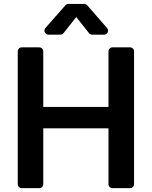

<svg xmlns="http://www.w3.org/2000/svg" viewBox="-20 -972 784 992"><path d="M71.7 -20.6V-706.7Q71.7 -715.2 77.8 -721.2Q83.8 -727.3 92.3 -727.3H182.5Q191.4 -727.3 197.4 -721.2Q203.5 -715.2 203.5 -706.7V-419.4H540.5V-706.7Q540.5 -715.2 546.5 -721.2Q552.6 -727.3 561.1 -727.3H651.6Q660.5 -727.3 666.5 -721.2Q672.6 -715.2 672.6 -706.7V-20.6Q672.6 -12.1 666.5 -6Q660.5 0 651.6 0H561.1Q552.6 0 546.5 -6Q540.5 -12.1 540.5 -20.6V-308.9H203.5V-20.6Q203.5 -12.1 197.4 -6Q191.4 0 182.5 0H92.3Q83.8 0 77.8 -6Q71.7 -12.1 71.7 -20.6ZM308.2 -800.8 373.9 -883.9 440 -800.8Q442.8 -797.2 447.1 -795.1Q451.3 -793 456 -793H517.4Q526.3 -793 532.3 -799.2Q538.4 -805.4 538.4 -813.6Q538.4 -821 533 -827.4L430.8 -944.6Q427.9 -948.2 423.7 -949.9Q419.4 -951.7 415.1 -951.7H333.5Q323.9 -951.7 317.8 -944.6L214.8 -827.4Q209.5 -821 209.5 -813.9Q209.5 -805.8 215.6 -799.4Q221.6 -793 230.5 -793H291.9Q302.2 -793 308.2 -800.8Z"/></svg>

Font: DeltaSans SemiBold
Style: Regular
Weight: 600
Designer: Rasmus Andersson
Foundry: rsms
Version: Version 3.012